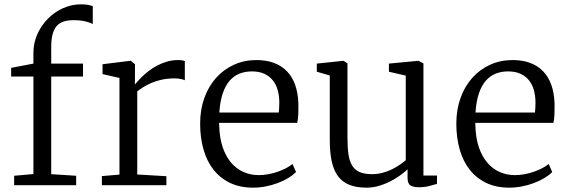

<svg xmlns="http://www.w3.org/2000/svg" viewBox="-20 -844 2592 875"><path d="M44.4 -43 132.3 -50.8V-495.1H30.8V-534.7L132.3 -554.2V-602.5Q132.3 -648.9 150.6 -689.2Q168.9 -729.5 199 -759.5Q229 -789.6 267.8 -806.9Q306.6 -824.2 347.2 -824.2Q370.1 -824.2 382.1 -821.8Q394 -819.3 402.8 -816.4V-733.9Q396 -739.3 372.8 -745.6Q349.6 -752 314 -752Q288.1 -752 269.3 -745.6Q250.5 -739.3 238 -725.1Q225.6 -710.9 219.5 -687.3Q213.4 -663.6 213.4 -629.4V-554.2H358.4V-495.1H213.4V-50.3L327.1 -43V0H44.4Z M444.3 -41.5 524.4 -48.3V-488.8L447.3 -506.3V-551.3L573.7 -566.9H576.2L595.2 -551.3V-516.1L594.7 -459.5H595.2Q598.1 -462.9 606.2 -472.2Q614.3 -481.4 627 -493.9Q639.6 -506.3 656.7 -519.8Q673.8 -533.2 694.8 -544.4Q715.8 -555.7 740.2 -563Q764.6 -570.3 792.5 -570.3Q802.7 -570.3 809.8 -569.1Q816.9 -567.9 822.3 -565.9V-478Q818.8 -480.5 805.7 -483.6Q792.5 -486.8 776.4 -486.8Q744.1 -486.8 717.5 -481Q690.9 -475.1 669.9 -466.1Q648.9 -457 632.8 -446.8Q616.7 -436.5 605.5 -427.7V-48.8L738.3 -41V0H444.3Z M1250.5 -331.1Q1251.5 -341.8 1252.2 -353Q1252.9 -364.3 1252.9 -375.5Q1252.9 -406.2 1245.8 -432.4Q1238.8 -458.5 1223.6 -477.5Q1208.5 -496.6 1184.8 -507.6Q1161.1 -518.6 1127.9 -518.6Q1098.1 -518.6 1072.5 -508.8Q1046.9 -499 1027.3 -477.1Q1007.8 -455.1 995.4 -419.2Q982.9 -383.3 979.5 -331.1ZM892.1 -280.3Q892.1 -344.7 911.4 -397.9Q930.7 -451.2 965.1 -489.5Q999.5 -527.8 1046.4 -549.1Q1093.3 -570.3 1148.4 -570.3Q1237.3 -570.3 1286.9 -520Q1336.4 -469.7 1339.8 -372.1Q1339.8 -362.3 1339.8 -353.5Q1339.8 -335.9 1339.4 -322.3Q1338.4 -300.8 1334.5 -284.2H978.5Q978.5 -281.2 978.5 -278.1Q978.5 -274.9 979 -272Q980.5 -213.9 995.4 -171.4Q1010.3 -128.9 1034.7 -101.1Q1059.1 -73.2 1091.1 -59.6Q1123 -45.9 1159.2 -45.9Q1180.7 -45.9 1202.9 -50Q1225.1 -54.2 1245.6 -61.3Q1266.1 -68.4 1283.7 -77.6Q1301.3 -86.9 1313 -96.7L1329.1 -60.1Q1314.9 -45.4 1293.2 -32.5Q1271.5 -19.5 1245.6 -9.8Q1219.7 0 1190.9 5.6Q1162.1 11.2 1133.3 11.2Q1073.7 11.2 1028.8 -10.3Q983.9 -31.7 953.4 -70.3Q922.9 -108.9 907.5 -162.6Q892.1 -216.3 892.1 -280.3Z M1482.9 -500 1423.8 -517.1V-554.2L1544.9 -566.9H1545.4L1563.5 -555.2V-217.8Q1563.5 -173.3 1567.9 -141.6Q1572.3 -109.9 1584.7 -89.6Q1597.2 -69.3 1619.1 -59.8Q1641.1 -50.3 1675.8 -50.3Q1700.2 -50.3 1722.9 -56.4Q1745.6 -62.5 1765.4 -72Q1785.2 -81.5 1801.3 -92.8Q1817.4 -104 1829.1 -113.8V-499.5L1752.4 -517.1V-554.2L1886.2 -566.9H1887.2L1909.7 -555.2V-43.9H1971.7L1971.2 -5.9Q1954.1 -1 1934.3 4.2Q1914.6 9.3 1888.2 9.3Q1863.8 9.3 1850.6 1Q1837.4 -7.3 1837.4 -33.2V-72.3Q1822.8 -58.6 1802 -43.7Q1781.2 -28.8 1757.1 -16.6Q1732.9 -4.4 1705.8 3.4Q1678.7 11.2 1650.9 11.2Q1604.5 11.2 1572.5 -1.5Q1540.5 -14.2 1520.8 -40.5Q1501 -66.9 1491.9 -107.9Q1482.9 -148.9 1482.9 -206.1Z M2418 -331.1Q2418.9 -341.8 2419.7 -353Q2420.4 -364.3 2420.4 -375.5Q2420.4 -406.2 2413.3 -432.4Q2406.2 -458.5 2391.1 -477.5Q2376 -496.6 2352.3 -507.6Q2328.6 -518.6 2295.4 -518.6Q2265.6 -518.6 2240 -508.8Q2214.4 -499 2194.8 -477.1Q2175.3 -455.1 2162.8 -419.2Q2150.4 -383.3 2147 -331.1ZM2059.6 -280.3Q2059.6 -344.7 2078.9 -397.9Q2098.1 -451.2 2132.6 -489.5Q2167 -527.8 2213.9 -549.1Q2260.7 -570.3 2315.9 -570.3Q2404.8 -570.3 2454.3 -520Q2503.9 -469.7 2507.3 -372.1Q2507.3 -362.3 2507.3 -353.5Q2507.3 -335.9 2506.8 -322.3Q2505.9 -300.8 2502 -284.2H2146Q2146 -281.2 2146 -278.1Q2146 -274.9 2146.5 -272Q2147.9 -213.9 2162.8 -171.4Q2177.7 -128.9 2202.1 -101.1Q2226.6 -73.2 2258.5 -59.6Q2290.5 -45.9 2326.7 -45.9Q2348.1 -45.9 2370.4 -50Q2392.6 -54.2 2413.1 -61.3Q2433.6 -68.4 2451.2 -77.6Q2468.8 -86.9 2480.5 -96.7L2496.6 -60.1Q2482.4 -45.4 2460.7 -32.5Q2439 -19.5 2413.1 -9.8Q2387.2 0 2358.4 5.6Q2329.6 11.2 2300.8 11.2Q2241.2 11.2 2196.3 -10.3Q2151.4 -31.7 2120.8 -70.3Q2090.3 -108.9 2075 -162.6Q2059.6 -216.3 2059.6 -280.3Z"/></svg>

Font: MerriweatherLight
Style: Regular
Weight: 300
Designer: Eben Sorkin ( sorkintype@gmail.com )
Foundry: Eben Sorkin
Version: Version 1.055; ttfautohint (v1.4.1)